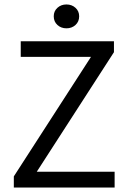

<svg xmlns="http://www.w3.org/2000/svg" viewBox="-20 -841 574 861"><path d="M42 0V-50L388 -586H73V-656H491V-607L145 -71H494V0ZM221 -768Q221 -791 237.5 -806Q254 -821 278 -821Q302 -821 318.5 -806Q335 -791 335 -768Q335 -744 318.5 -729Q302 -714 278 -714Q254 -714 237.5 -729Q221 -744 221 -768Z"/></svg>

Font: RibengUni
Style: Regular
Weight: 400
Designer: (1) Dr. Andrew Glass (Program Manager at Microsoft Corporation)
(2) Bivuti Chakma (Suz Moriz)
(3) Paul D. Hunt (Adobe Co
Foundry: Bivuti Chakma and Jyoti Chakma
Version: Version 1.2020